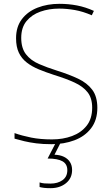

<svg xmlns="http://www.w3.org/2000/svg" viewBox="-20 -744 583 1004"><path d="M489 -180Q489 -116 456.5 -73.5Q424 -31 369.5 -10.5Q315 10 250 10Q204 10 169.5 5.5Q135 1 107.5 -5.5Q80 -12 56 -19V-48Q96 -34 143.5 -24.5Q191 -15 252 -15Q309 -15 356.5 -32.5Q404 -50 433 -86.5Q462 -123 462 -181Q462 -231 438 -261.5Q414 -292 369.5 -312.5Q325 -333 263 -352Q220 -366 183.5 -381Q147 -396 120 -417Q93 -438 78.5 -468.5Q64 -499 64 -544Q64 -604 94.5 -644Q125 -684 176.5 -704Q228 -724 291 -724Q338 -724 382.5 -715.5Q427 -707 471 -687L460 -664Q414 -684 371.5 -691.5Q329 -699 289 -699Q236 -699 191 -683Q146 -667 118.5 -633.5Q91 -600 91 -546Q91 -492 116 -460Q141 -428 183.5 -409.5Q226 -391 277 -375Q341 -355 388.5 -332.5Q436 -310 462.5 -274.5Q489 -239 489 -180ZM357 145Q357 188 325 214Q293 240 244 240Q225 240 211.5 238.5Q198 237 187 234V210Q200 214 212.5 215Q225 216 244 216Q282 216 307 198Q332 180 332 146Q332 114 307 99.5Q282 85 229 85L273 0H298L265 65Q294 66 314.5 76Q335 86 346 103.5Q357 121 357 145Z"/></svg>

Font: Noto Sans Thai Thin
Style: Regular
Weight: 250
Designer: Monotype Design Team
Foundry: Monotype Imaging Inc.
Version: Version 2.001